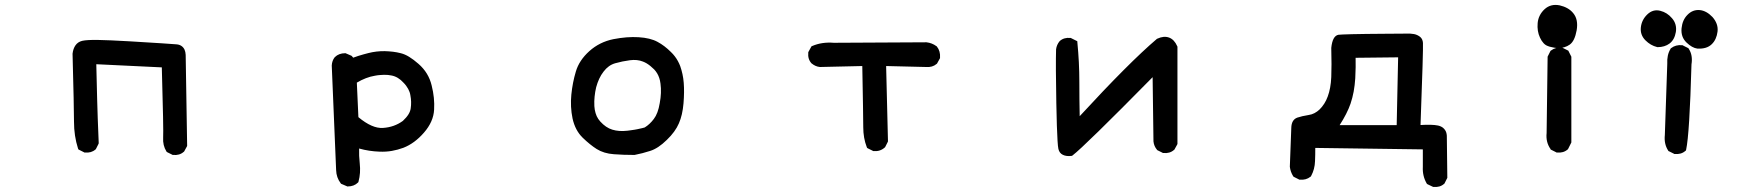

<svg xmlns="http://www.w3.org/2000/svg" viewBox="-20 -609 7040 774"><path d="M674.3 14.6 654.8 4.9 652.3 3.4 650.9 1.5Q635.7 -22.9 637.7 -54.2Q639.6 -81.5 632.3 -337.4L368.2 -350.1Q372.1 -179.7 374 -131.8Q376 -82.5 377.9 -33.7V-31.2L377 -28.8L367.2 -9.3L366.2 -7.3L364.7 -6.3Q348.1 8.3 322.3 5.9H320.3L318.8 4.9L299.3 -4.9L295.9 -6.8L294.4 -10.7Q278.3 -61 278.3 -118.7Q278.3 -174.8 272.5 -391.1V-392.1V-392.6Q274.9 -413.1 284.4 -426.5Q293.9 -439.9 311 -444.3Q330.1 -448.7 374.5 -448Q418.9 -447.3 503.4 -442.4Q666 -432.6 692.4 -430.2Q703.6 -429.2 711.7 -423.6Q719.7 -418 723.9 -408.9Q728 -399.9 728.5 -387.7L734.4 -23.4V-21L733.4 -18.6L722.7 1L721.7 2.4L720.2 3.4Q703.6 18.1 677.7 15.6H675.8Z M1377.9 141.6 1357.4 132.8 1355 131.8 1353.5 129.9Q1335.9 106.9 1335 76.7Q1334 49.3 1317.4 -344.2V-344.7V-345.2Q1317.9 -354.5 1320.8 -362.8Q1323.7 -371.1 1329.1 -377.9L1329.6 -378.4L1330.1 -378.9Q1337.9 -386.7 1348.4 -390.6Q1358.9 -394.5 1371.1 -394.5H1373L1375 -393.6L1395.5 -384.8L1397.5 -383.8L1398.9 -382.3L1403.8 -376.5Q1414.6 -380.4 1425 -383.8Q1435.5 -387.2 1445.6 -389.9Q1455.6 -392.6 1464.8 -395Q1497.1 -403.3 1531.2 -402.8Q1548.3 -402.3 1564.5 -400.4Q1580.6 -398.4 1595.7 -394.5Q1611.8 -390.6 1629.4 -379.9Q1647 -369.1 1667 -351.6Q1708 -315.9 1720.2 -264.2Q1726.6 -238.8 1729 -214.6Q1731.4 -190.4 1730 -167Q1727.5 -118.2 1689 -74.2Q1651.4 -30.8 1606 -13.2Q1583.5 -4.9 1559.8 -0.7Q1536.1 3.4 1510.7 2.4Q1467.8 1 1427.7 -10.3Q1426.8 19 1430.2 49.3Q1434.6 88.9 1425.3 122.6L1424.8 125L1422.9 127Q1407.2 142.6 1381.8 142.6H1379.9ZM1604 -121.6Q1618.7 -135.3 1626.5 -147.9Q1634.3 -160.6 1635.7 -172.4Q1639.6 -198.2 1634.3 -225.1Q1633.3 -231.9 1631.1 -238Q1628.9 -244.1 1625.5 -250.5Q1622.1 -256.8 1617.4 -263.2Q1612.8 -269.5 1606.9 -275.4Q1585 -299.8 1558.1 -304.7Q1551.3 -306.2 1543.7 -306.9Q1536.1 -307.6 1527.8 -307.4Q1519.5 -307.1 1510.3 -306.4Q1501 -305.7 1491.2 -303.7Q1473.1 -300.8 1454.8 -293.7Q1436.5 -286.6 1418.5 -275.9L1424.8 -136.7Q1480.5 -90.3 1523.9 -93.3Q1569.3 -96.2 1604 -121.6Z M2536.1 15.6Q2515.1 15.6 2494.6 14.9Q2474.1 14.2 2454.6 12.7Q2414.1 9.8 2385.3 -8.3Q2358.4 -25.4 2329.1 -53.7Q2298.8 -83 2288.1 -131.3Q2283.2 -154.8 2282 -179Q2280.8 -203.1 2283.2 -227.5Q2288.1 -276.4 2301.3 -320.3Q2314.5 -365.7 2355.7 -402.8Q2397 -439.9 2453.1 -451.2Q2480.5 -456.5 2505.9 -458.5Q2531.2 -460.4 2554.2 -459Q2601.6 -456.1 2630.4 -440.4Q2645 -432.6 2658.4 -422.4Q2671.9 -412.1 2684.6 -399.4Q2693.4 -391.1 2700.4 -381.8Q2707.5 -372.6 2712.9 -362.5Q2718.3 -352.5 2722.2 -342.3Q2727.5 -327.1 2731.2 -310.3Q2734.9 -293.5 2736.3 -275.1Q2737.8 -256.8 2737.5 -236.3Q2737.3 -215.8 2735.4 -192.4Q2731.4 -145 2716.8 -111.8Q2702.6 -78.1 2668 -44.9Q2633.3 -10.7 2600.6 -0.5Q2585.4 4.4 2569.6 8.5Q2553.7 12.7 2538.1 15.6H2537.1ZM2579.1 -95.2Q2599.6 -107.9 2615.7 -129.4Q2624 -140.1 2630.1 -156.2Q2636.2 -172.4 2639.6 -193.4Q2647.5 -235.4 2642.6 -272Q2641.1 -284.2 2637.7 -294.4Q2634.3 -304.7 2629.2 -313.2Q2624 -321.8 2617.2 -329.1Q2609.4 -336.9 2601.8 -343Q2594.2 -349.1 2586.9 -353.5Q2579.6 -357.9 2571.8 -360.8Q2548.8 -370.1 2519.5 -366.2Q2489.3 -362.3 2460 -354Q2432.6 -346.2 2413.1 -320.3Q2402.8 -307.1 2395.5 -291.3Q2388.2 -275.4 2383.3 -257.3Q2378.9 -238.8 2377 -220Q2375 -201.2 2376 -181.2Q2376.5 -173.3 2377.7 -166.5Q2378.9 -159.7 2380.9 -153.1Q2382.8 -146.5 2385.5 -140.6Q2388.2 -134.8 2391.8 -129.4Q2395.5 -124 2399.9 -119.1Q2422.4 -94.2 2448.2 -86.4Q2474.6 -78.1 2508.8 -82Q2513.7 -82.5 2518.8 -83.3Q2523.9 -84 2528.8 -84.7Q2533.7 -85.4 2538.8 -86.2Q2543.9 -86.9 2549.1 -88.1Q2554.2 -89.4 2559.1 -90.3Q2564 -91.3 2569.1 -92.5Q2574.2 -93.8 2579.1 -95.2Z M3498.5 -1 3479 -10.7 3475.6 -12.7 3474.1 -16.1Q3460 -52.7 3460 -96.2Q3460 -136.7 3456.1 -342.8L3286.1 -338.9H3285.6H3285.2Q3275.9 -339.8 3267.6 -343.5Q3259.3 -347.2 3252.4 -353H3252L3251.5 -353.5Q3235.8 -370.6 3238.3 -396.5V-398.4L3239.3 -400.4L3250 -419.9L3252 -422.9L3254.9 -423.8Q3293.9 -440.4 3341.3 -436.5L3713.9 -438.5H3714.4H3714.8Q3737.3 -436 3754.9 -422.9L3755.9 -422.4L3756.8 -421.4Q3764.2 -412.1 3767.3 -400.9Q3770.5 -389.6 3769.5 -377V-375L3768.6 -373L3757.8 -353.5L3756.8 -352.1L3755.4 -351.1Q3738.8 -336.9 3713.4 -338.9L3552.2 -342.8L3559.6 -41.5V-39.1L3558.6 -36.6L3548.8 -17.1L3547.9 -15.6L3546.4 -14.2Q3527.8 2.4 3502 0H3500Z M4299.3 19.5Q4278.8 22 4264.6 15.1Q4250.5 8.3 4246.6 -8.8Q4244.6 -18.1 4243.2 -41.7Q4241.7 -65.4 4240.5 -102.1Q4239.3 -138.7 4238.3 -192.4Q4235.4 -348.6 4237.3 -409.7V-410.2Q4239.7 -428.7 4251.5 -442.9L4252 -443.4L4252.4 -443.8Q4269 -458.5 4294.9 -456.1H4296.9L4298.3 -455.1L4317.9 -445.3L4322.8 -442.9L4323.2 -437.5Q4327.1 -397.9 4329.1 -358.2Q4331.1 -318.4 4331.1 -278.3Q4331.1 -210.4 4332.5 -140.6Q4532.2 -357.4 4643.1 -451.7L4644 -452.6L4645.5 -453.1Q4671.9 -465.3 4692.9 -457.5Q4713.9 -449.7 4725.6 -422.9L4726.6 -420.9V-418.9V-31.2V-28.8L4725.6 -26.4L4714.8 -6.8L4713.9 -5.4L4712.4 -4.4Q4695.8 10.3 4669.9 7.8H4668L4666.5 6.8L4647 -2.9L4645 -3.9L4644 -5.4Q4638.2 -12.2 4634.5 -20.8Q4630.9 -29.3 4629.9 -39.1V-39.6V-40L4626.5 -297.9Q4351.6 -19 4303.7 17.6L4301.8 19Z M5755.4 143.6 5734.9 133.8 5732.4 132.3 5731 129.9Q5713.9 100.1 5715.8 64V-6.8L5282.2 -12.7Q5282.2 1.5 5282 14.4Q5281.7 27.3 5281.2 40.5Q5280.3 72.8 5265.6 100.1L5264.6 102.1L5262.7 103.5Q5245.1 117.7 5219.7 115.2H5217.8L5216.3 114.3L5196.8 104.5L5194.3 103L5192.9 101.1Q5182.1 83.5 5179.7 63.5V63V62L5185.5 -92.8Q5186 -126 5209.5 -134.8Q5228 -141.1 5255.9 -145.5Q5279.8 -148.9 5299.8 -168Q5310.1 -178.2 5318.4 -191.2Q5326.7 -204.1 5332.5 -220.2Q5344.7 -252.9 5346.7 -298.3Q5348.6 -344.7 5346.7 -414.6V-415.5V-416Q5351.6 -464.4 5375.5 -468.8Q5379.4 -469.2 5393.6 -470Q5407.7 -470.7 5430.4 -471.2Q5453.1 -471.7 5488 -472.2Q5522.9 -472.7 5564.7 -472.9Q5606.4 -473.1 5663.1 -473.6H5663.6Q5672.4 -473.1 5680.2 -471.7Q5688 -470.2 5694.3 -467Q5700.7 -463.9 5705.6 -459.7Q5710.4 -455.6 5713.1 -449.5Q5715.8 -443.4 5716.3 -436Q5717.8 -409.7 5706.5 -105Q5752.4 -107.9 5776.9 -103Q5783.2 -101.6 5788.6 -99.1Q5793.9 -96.7 5798.1 -93Q5802.2 -89.4 5805.4 -84.7Q5808.6 -80.1 5810.3 -74.5Q5812 -68.8 5812.5 -62V-61.5L5814.5 105.5V107.9L5813.5 109.9L5803.7 129.4L5802.7 131.3L5801.3 132.3Q5784.7 147 5758.8 144.5H5757.3ZM5610.4 -104.5 5616.2 -377.9 5444.8 -376Q5445.8 -341.3 5443.4 -293.5Q5442.4 -279.3 5440.9 -266.1Q5439.5 -252.9 5437 -240Q5434.6 -227.1 5431.4 -214.8Q5428.2 -202.6 5424.3 -190.9Q5410.6 -151.4 5380.4 -104.5Z M6253.4 4.9 6233.9 -4.9 6231.4 -5.9 6230.5 -8.3Q6210.9 -36.1 6214.8 -72.8L6218.8 -377.9V-380.4L6219.7 -382.3L6229.5 -401.9L6230.5 -403.8L6232.4 -405.3Q6251 -419.4 6276.4 -417H6278.3L6279.8 -416L6299.3 -406.2L6302.2 -404.8L6303.7 -401.9L6313.5 -382.3L6314.5 -380.4V-377.9V-37.1V-34.7L6313.5 -32.7L6301.8 -9.3L6300.8 -7.3L6299.3 -6.3Q6282.7 8.3 6256.8 5.9H6254.9ZM6258.8 -415Q6255.9 -415.5 6252.9 -415.8Q6250 -416 6247.3 -416.5Q6244.6 -417 6241.9 -417.5Q6239.3 -418 6236.6 -418.7Q6233.9 -419.4 6231.2 -419.9Q6228.5 -420.4 6226.1 -421.1Q6223.6 -421.9 6221.2 -422.9Q6210.4 -426.3 6202.4 -435.1Q6194.3 -443.8 6188 -457.5Q6175.8 -483.4 6178.7 -516.1Q6180.2 -532.7 6187.3 -546.6Q6194.3 -560.5 6206.5 -571.8Q6231.4 -594.7 6267.6 -587.4Q6284.7 -583.5 6298.6 -575.7Q6312.5 -567.9 6322.3 -555.7Q6343.3 -530.3 6335.9 -486.8Q6328.1 -443.4 6308.1 -429.2Q6288.1 -415 6259.8 -415H6259.3Z M6728 10.7 6708.5 1 6706.1 0 6704.6 -2.4Q6687.5 -28.8 6691.4 -64.9L6701.2 -352.5Q6700.2 -369.1 6703.4 -384.3Q6706.5 -399.4 6714.4 -412.1L6715.3 -414.1L6716.8 -415Q6735.4 -429.2 6760.7 -426.8H6762.7L6764.2 -425.8L6783.7 -416L6786.1 -415L6787.6 -412.6Q6796.4 -399.4 6799.1 -383.3Q6801.8 -367.2 6798.8 -349.6Q6791 -69.8 6777.3 -5.9L6776.4 -2.4L6773.9 -0.5Q6757.3 14.2 6731.4 11.7H6729.5ZM6822.3 -413.1Q6811.5 -414.6 6800.8 -420.7Q6790 -426.8 6778.8 -437.5Q6755.4 -460 6758.8 -495.1Q6762.2 -528.8 6782.7 -549.3Q6803.7 -570.8 6832 -568.4Q6858.9 -565.9 6883.3 -540.5Q6895 -527.3 6900.4 -512.5Q6905.8 -497.6 6903.8 -481.4Q6901.9 -465.8 6896 -452.9Q6890.1 -439.9 6880.4 -430.7Q6860.4 -411.1 6822.8 -413.1ZM6659.7 -419.4Q6633.8 -425.8 6613.3 -446.3Q6591.3 -468.3 6594.7 -499Q6598.1 -528.8 6620.1 -550.3Q6643.6 -573.2 6673.3 -565.4Q6700.7 -558.6 6720.2 -535.6Q6730.5 -523.9 6734.4 -509.8Q6738.3 -495.6 6735.8 -480Q6730.5 -448.7 6710.4 -433.6Q6700.7 -426.3 6688.5 -422.6Q6676.3 -418.9 6662.1 -418.9H6661.1Z"/></svg>

Font: NaikaiFont
Style: Bold
Weight: 700
Version: Version 1.89